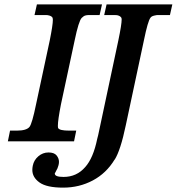

<svg xmlns="http://www.w3.org/2000/svg" viewBox="-20 -647 809 879"><path d="M149 -627H447L436 -578H388Q378 -578 375 -577Q368 -576 363 -572.5Q358 -569 354 -565Q340 -550 322 -463L259 -169Q245 -97 245 -72Q245 -64 246 -61Q252 -49 297 -49H329L319 0H16L26 -49H57Q101 -49 115 -66Q127 -81 145 -169L208 -463Q222 -533 222 -556Q222 -562 221 -565Q217 -574 201 -577Q199 -578 190 -578H138ZM769 -627 758 -578H703Q695 -578 693 -577Q674 -574 669 -566Q657 -551 639 -463L556 -74Q532 41 505 84V83Q467 146 405 179Q343 212 269 212Q194 212 161 188.5Q128 165 128 131Q128 122 130 112Q135 86 155.5 68.5Q176 51 202 51Q228 51 239 64.5Q250 78 250 94Q250 101 248 109Q246 117 243 124Q240 131 235 139L236 138Q231 146 231 146Q231 147 231 148Q231 163 271 163Q331 163 370 118Q407 77 425 -11Q426 -13 429.5 -28.5Q433 -44 439 -73L522 -463Q537 -535 537 -558Q537 -563 536 -566V-565Q531 -574 518 -577Q515 -578 504 -578H457L468 -627Z"/></svg>

Font: New Athena Unicode
Style: Bold Italic
Weight: 700
Designer: J. Rusten 1997; rev. by R. Hancock 2001, 2002, rev. by D. Mastronarde 2002-2021
Foundry: Society for Classical Studies (formerly American Philological Association)
Version: Version 5.008